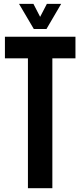

<svg xmlns="http://www.w3.org/2000/svg" viewBox="-20 -994 424 1014"><path d="M127.5 0V-686H6V-800H378.5V-686H256.5V0ZM158.5 -841 80.5 -973.5H156.5L192 -905L227.5 -973.5H303L225.5 -841Z"/></svg>

Font: Big Shoulders Display Thin ExtraBold
Style: Regular
Weight: 800
Version: Version 2.002